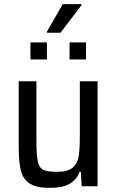

<svg xmlns="http://www.w3.org/2000/svg" viewBox="-20 -905 567 933"><path d="M71 -188V-510H157V-221Q157 -150 164 -119.5Q171 -89 191 -79.5Q211 -70 258 -70Q308 -70 332 -89.5Q356 -109 362 -143.5Q368 -178 368 -245V-510H454V0H377L373 -70H367Q352 -31 318 -11.5Q284 8 221 8Q158 8 125.5 -12.5Q93 -33 82 -74Q71 -115 71 -188ZM128 -616V-699H208V-616ZM318 -616V-699H398V-616ZM208 -746V-751L285 -885H376V-880L274 -746Z"/></svg>

Font: Saira Semi Condensed
Style: Regular
Weight: 400
Width: 4
Designer: Hector Gatti with collaboration of the Omnibus-Type team
Foundry: Omnibus-Type
Version: Version 1.001; ttfautohint (v1.8)